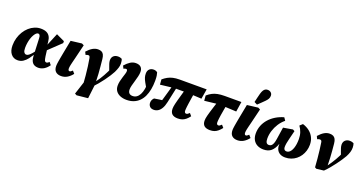

<svg xmlns="http://www.w3.org/2000/svg" viewBox="-44 -1658 5130 2712"><g transform="rotate(20 2521.0 -302.0)"><path d="M168 16Q107 16 69.5 -30Q32 -76 32 -157Q32 -216 47.5 -269.5Q63 -323 90.5 -368Q118 -413 155.5 -446.5Q193 -480 237.5 -498.5Q282 -517 330 -517Q383 -517 416 -501Q449 -485 466.5 -454Q484 -423 488 -376L494 -318L506 -305L523 -172Q530 -123 538.5 -108Q547 -93 562 -93Q571 -93 581.5 -98.5Q592 -104 604 -117L636 -78Q606 -35 566 -9.5Q526 16 477 16Q443 16 418 2Q393 -12 378.5 -42Q364 -72 362 -121L351 -377Q350 -411 341 -425Q332 -439 317 -439Q302 -439 287 -425Q272 -411 258 -387Q244 -363 233.5 -331Q223 -299 217 -261.5Q211 -224 211 -185Q211 -139 225 -119.5Q239 -100 258 -100Q277 -100 296 -114.5Q315 -129 336 -153.5Q357 -178 379 -206L393 -145H368Q343 -105 315 -68Q287 -31 251 -7.5Q215 16 168 16ZM488 -236 461 -261 569 -520 694 -461V-432Z M823 16Q771 16 741 -11.5Q711 -39 711 -97Q711 -110 713 -126Q715 -142 718.5 -164.5Q722 -187 727.5 -217Q733 -247 740 -285L781 -498L945 -518L977 -502L946 -374Q934 -323 924.5 -285.5Q915 -248 908.5 -221.5Q902 -195 898 -176.5Q894 -158 892.5 -145.5Q891 -133 891 -123Q891 -106 897 -97.5Q903 -89 914 -89Q924 -89 934.5 -97Q945 -105 956 -115L989 -77Q956 -34 914.5 -9Q873 16 823 16Z M1124 196 1095 181 1173 -58H1319L1291 179ZM1159 23Q1155 -44 1148.5 -111.5Q1142 -179 1133.5 -243Q1125 -307 1115 -361Q1112 -374 1108.5 -381Q1105 -388 1099.5 -391Q1094 -394 1087 -394Q1078 -394 1067.5 -391Q1057 -388 1048 -383L1027 -425Q1070 -473 1109.5 -495.5Q1149 -518 1189 -518Q1221 -518 1242 -507.5Q1263 -497 1275 -473Q1287 -449 1291 -409Q1296 -357 1301.5 -303Q1307 -249 1310.5 -193.5Q1314 -138 1315 -80H1311Q1335 -111 1355.5 -143Q1376 -175 1394 -207Q1412 -239 1428.5 -273Q1445 -307 1460 -342Q1465 -355 1470 -367.5Q1475 -380 1478 -390L1451 -253L1423 -330Q1414 -353 1405.5 -379Q1397 -405 1396 -430Q1396 -473 1421.5 -496.5Q1447 -520 1489 -520Q1506 -520 1521 -516Q1536 -512 1547 -506Q1552 -495 1555 -480Q1558 -465 1559 -440Q1560 -409 1549.5 -375.5Q1539 -342 1519 -300Q1505 -273 1480.5 -234.5Q1456 -196 1424.5 -153Q1393 -110 1358 -68.5Q1323 -27 1289 8Z M1805 16Q1754 16 1712 -1Q1670 -18 1646 -51Q1622 -84 1622 -132Q1622 -166 1630 -200.5Q1638 -235 1648 -266.5Q1658 -298 1666 -323.5Q1674 -349 1674 -365Q1674 -379 1669.5 -386.5Q1665 -394 1652 -394Q1645 -394 1635.5 -391Q1626 -388 1617 -383L1597 -424Q1638 -470 1676 -494Q1714 -518 1757 -518Q1807 -518 1833 -493.5Q1859 -469 1859 -421Q1859 -391 1850 -353Q1841 -315 1829 -275Q1817 -235 1808 -200Q1799 -165 1799 -140Q1799 -102 1817 -83.5Q1835 -65 1869 -65Q1903 -65 1929 -83Q1955 -101 1973 -135.5Q1991 -170 2000 -218Q2009 -266 2009 -326Q2009 -338 2009 -350Q2009 -362 2009 -374L2039 -351L2022 -221Q1991 -274 1972.5 -308Q1954 -342 1945.5 -369Q1937 -396 1937 -428Q1937 -471 1962 -495Q1987 -519 2029 -518Q2046 -517 2059.5 -511.5Q2073 -506 2082 -498Q2088 -479 2092.5 -452.5Q2097 -426 2097 -377Q2097 -307 2085.5 -246.5Q2074 -186 2051.5 -138Q2029 -90 1994 -55.5Q1959 -21 1912 -2.5Q1865 16 1805 16Z M2216 16Q2176 16 2155.5 -6.5Q2135 -29 2135 -62Q2135 -84 2143 -102Q2151 -120 2167 -136Q2202 -143 2243 -148Q2284 -153 2325 -158L2323 -109H2270Q2282 -149 2293.5 -189Q2305 -229 2316.5 -268.5Q2328 -308 2339 -347.5Q2350 -387 2360 -427H2424Q2417 -396 2409.5 -362Q2402 -328 2394.5 -293Q2387 -258 2379.5 -223Q2372 -188 2365 -155Q2352 -94 2330 -56.5Q2308 -19 2279 -1.5Q2250 16 2216 16ZM2179 -348 2173 -425Q2206 -453 2240 -472Q2274 -491 2316.5 -501Q2359 -511 2418 -511H2822L2797 -362L2606 -372H2384ZM2577 15Q2520 15 2491 -11Q2462 -37 2462 -91Q2462 -106 2464.5 -123Q2467 -140 2472.5 -165Q2478 -190 2488 -226Q2498 -262 2512.5 -313Q2527 -364 2547 -435L2680 -431Q2670 -366 2662.5 -319Q2655 -272 2650.5 -240Q2646 -208 2643.5 -187Q2641 -166 2640 -151.5Q2639 -137 2639 -126Q2639 -106 2647 -97.5Q2655 -89 2665 -89Q2678 -89 2688.5 -95.5Q2699 -102 2714 -117L2746 -79Q2722 -47 2697 -26Q2672 -5 2643 5Q2614 15 2577 15Z M2844 -348 2838 -425Q2872 -455 2908 -474Q2944 -493 2989 -502Q3034 -511 3094 -511H3344L3321 -360L3101 -371H3046ZM3060 15Q3002 15 2973.5 -10.5Q2945 -36 2945 -88Q2945 -103 2947.5 -121Q2950 -139 2956.5 -164Q2963 -189 2973.5 -225Q2984 -261 3000.5 -312Q3017 -363 3040 -435L3168 -431Q3156 -366 3147.5 -318.5Q3139 -271 3134 -238.5Q3129 -206 3126.5 -185Q3124 -164 3123 -150Q3122 -136 3122 -126Q3122 -106 3130 -97.5Q3138 -89 3148 -89Q3161 -89 3171 -95.5Q3181 -102 3196 -117L3229 -79Q3204 -47 3179 -26Q3154 -5 3125.5 5Q3097 15 3060 15Z M3473 16Q3421 16 3391 -11.5Q3361 -39 3361 -97Q3361 -110 3363 -126Q3365 -142 3368.5 -164.5Q3372 -187 3377.5 -217Q3383 -247 3390 -285L3431 -498L3595 -518L3627 -502L3596 -374Q3584 -323 3574.5 -285.5Q3565 -248 3558.5 -221.5Q3552 -195 3548 -176.5Q3544 -158 3542.5 -145.5Q3541 -133 3541 -123Q3541 -106 3547 -97.5Q3553 -89 3564 -89Q3574 -89 3584.5 -97Q3595 -105 3606 -115L3639 -77Q3606 -34 3564.5 -9Q3523 16 3473 16ZM3518 -575Q3526 -610 3534 -644Q3542 -678 3551 -711Q3561 -745 3573 -764Q3585 -783 3600.5 -791.5Q3616 -800 3635 -800Q3665 -800 3685 -782.5Q3705 -765 3705 -735Q3705 -710 3693.5 -689Q3682 -668 3659 -645Q3635 -620 3612 -598.5Q3589 -577 3563 -552Z M3864 13Q3811 13 3770.5 -8Q3730 -29 3708 -69Q3686 -109 3686 -166Q3686 -228 3708 -283.5Q3730 -339 3770.5 -385Q3811 -431 3866.5 -464.5Q3922 -498 3987 -516L4016 -473Q3968 -434 3934 -381Q3900 -328 3882 -269.5Q3864 -211 3864 -153Q3864 -113 3876 -93Q3888 -73 3915 -73Q3936 -73 3951 -85Q3966 -97 3976.5 -123.5Q3987 -150 3993 -192L4020 -372L4161 -396L4189 -381L4157 -252Q4147 -213 4141.5 -182Q4136 -151 4136 -125Q4136 -108 4141 -96.5Q4146 -85 4156 -79Q4166 -73 4181 -73Q4199 -73 4215 -83Q4231 -93 4244 -112Q4257 -131 4266.5 -158.5Q4276 -186 4281 -220Q4286 -254 4286 -295Q4286 -350 4270.5 -395Q4255 -440 4227 -479L4268 -516Q4327 -498 4370 -464Q4413 -430 4436.5 -382Q4460 -334 4460 -273Q4460 -226 4447 -183Q4434 -140 4410 -104Q4386 -68 4352.5 -41.5Q4319 -15 4278 -0.5Q4237 14 4191 14Q4143 14 4110.5 -5Q4078 -24 4063 -57.5Q4048 -91 4051 -135H4048Q4023 -63 3979.5 -25Q3936 13 3864 13Z M4637 0Q4633 -64 4627 -127Q4621 -190 4614 -249.5Q4607 -309 4599 -359Q4597 -373 4592.5 -380.5Q4588 -388 4582 -391Q4576 -394 4568 -394Q4560 -394 4549.5 -391Q4539 -388 4529 -383L4509 -425Q4552 -473 4591 -495.5Q4630 -518 4671 -518Q4703 -518 4724.5 -507Q4746 -496 4758.5 -472Q4771 -448 4775 -407Q4780 -356 4784.5 -303Q4789 -250 4792 -196Q4795 -142 4795 -87L4793 -84Q4817 -117 4837.5 -148Q4858 -179 4876 -210.5Q4894 -242 4910.5 -275Q4927 -308 4941 -342Q4947 -355 4951.5 -367.5Q4956 -380 4960 -390L4935 -251L4905 -331Q4896 -355 4888 -380Q4880 -405 4879 -430Q4879 -473 4905 -496.5Q4931 -520 4969 -520Q4991 -520 5006.5 -515.5Q5022 -511 5031 -506Q5036 -495 5038.5 -479.5Q5041 -464 5042 -445Q5043 -411 5032.5 -375.5Q5022 -340 5000 -299Q4985 -273 4960.5 -236Q4936 -199 4905 -157.5Q4874 -116 4840 -75Q4806 -34 4771 0L4661 13Z"/></g></svg>

Font: Source Serif 4 Black
Style: Italic
Weight: 900
Italic angle: -12°
Designer: Frank Grießhammer
Foundry: Adobe Systems Incorporated
Version: Version 4.004;hotconv 1.0.116;makeotfexe 2.5.65601